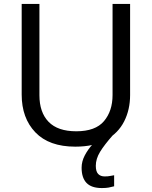

<svg xmlns="http://www.w3.org/2000/svg" viewBox="-20 -734 771 974"><path d="M466 107Q466 136 478 148.5Q490 161 511 161Q528 161 539.5 158.5Q551 156 559 155V211Q545 215 531 217.5Q517 220 497 220Q444 220 419 194Q394 168 394 117Q394 85 410 54.5Q426 24 449 -1Q472 -26 492 -40L555 -51Q509 1 487.5 36.5Q466 72 466 107ZM640 -252Q640 -178 610 -118.5Q580 -59 518.5 -24.5Q457 10 362 10Q229 10 159.5 -62.5Q90 -135 90 -254V-714H180V-251Q180 -164 226.5 -116Q273 -68 367 -68Q464 -68 507.5 -119.5Q551 -171 551 -252V-714H640Z"/></svg>

Font: Noto Sans Lisu
Style: Regular
Weight: 400
Designer: Monotype Design Team. David Williams.
Foundry: Monotype Imaging Inc.
Version: Version 2.102